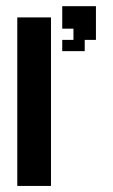

<svg xmlns="http://www.w3.org/2000/svg" viewBox="-20 -613 373 633"><path d="M185.2 -481.5H222.2V-518.5H185.2V-592.6H296.3V-481.5H259.3V-444.4H185.2ZM37 -555.6H148.1V0H37Z"/></svg>

Font: Jersey 15
Style: Regular
Weight: 400
Designer: Sarah Cadigan-Fried
Version: Version 1.001; ttfautohint (v1.8.4.7-5d5b)